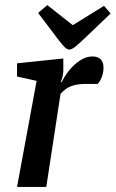

<svg xmlns="http://www.w3.org/2000/svg" viewBox="-20 -735 455 755"><path d="M47 0 124 -417 47 -434V-486L229 -505V-457Q229 -447 226 -434Q223 -421 219 -412H223Q232 -433 250.5 -456.5Q269 -480 293.5 -496.5Q318 -513 343 -513Q365 -513 376 -502Q387 -491 387 -468Q387 -449 380 -431.5Q373 -414 364 -405H320Q289 -405 270 -399.5Q251 -394 239 -385Q227 -376 218 -366L162 0ZM253 -540Q243 -540 232 -552Q221 -564 208 -581L130 -684L166 -715L266 -636L389 -712L415 -682L322 -593Q293 -565 277.5 -552.5Q262 -540 253 -540Z"/></svg>

Font: Faustina SemiBold
Style: Italic
Weight: 600
Italic angle: -8°
Designer: Alfonso Garcia
Foundry: http://www.omnibus-type.com
Version: Version 1.200